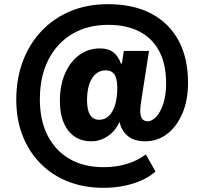

<svg xmlns="http://www.w3.org/2000/svg" viewBox="-20 -736 979 920"><path d="M475 164Q383 164 306.5 134Q230 104 174.5 48Q119 -8 88.5 -85.5Q58 -163 58 -258Q58 -360 90 -444Q122 -528 180.5 -589Q239 -650 319 -683Q399 -716 497 -716Q620 -716 705.5 -670.5Q791 -625 836 -541Q881 -457 881 -340Q881 -255 853.5 -191.5Q826 -128 780 -93.5Q734 -59 676 -59Q622 -59 592 -84.5Q562 -110 553 -151V-153Q534 -109 497 -84Q460 -59 417 -59Q347 -59 307 -110.5Q267 -162 267 -253Q267 -327 291.5 -383.5Q316 -440 359.5 -472Q403 -504 459 -504Q499 -504 522.5 -486Q546 -468 560 -431H564L573 -492H694L660 -274Q656 -249 654 -232.5Q652 -216 652 -205Q652 -179 661 -167Q670 -155 687 -155Q709 -155 729.5 -177.5Q750 -200 763 -241Q776 -282 776 -335Q776 -429 742.5 -491.5Q709 -554 647 -585.5Q585 -617 499 -617Q400 -617 326.5 -573.5Q253 -530 212 -450Q171 -370 171 -260Q171 -158 209 -85Q247 -12 315 26.5Q383 65 476 65Q536 65 587.5 49.5Q639 34 679 4L725 86Q697 111 657.5 128.5Q618 146 572 155Q526 164 475 164ZM455 -162Q482 -162 501.5 -180.5Q521 -199 531.5 -233.5Q542 -268 542 -315Q542 -359 528.5 -379Q515 -399 486 -399Q459 -399 439 -382Q419 -365 408 -333Q397 -301 397 -256Q397 -208 412 -185Q427 -162 455 -162Z"/></svg>

Font: Nunito Sans 7pt SemiCondensed Black
Style: Regular
Weight: 900
Width: 4
Designer: Vernon Adams
Foundry: Vernon Adams
Version: Version 3.101;gftools[0.9.27]